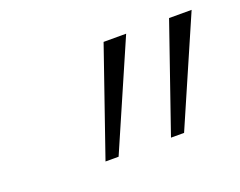

<svg xmlns="http://www.w3.org/2000/svg" viewBox="-61 -802 620 496"><g transform="rotate(-20 249.5 -554.0)"><path d="M257 -700H319L192 -408H156ZM437 -700H499L372 -408H336Z"/></g></svg>

Font: Renner* Light
Style: Light Italic
Weight: 300
Italic angle: -10°
Version: Version 003.000 ; ttfautohint (v0.97) -l 8 -r 50 -G 200 -x 1